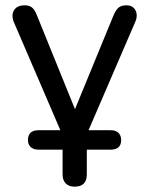

<svg xmlns="http://www.w3.org/2000/svg" viewBox="-20 -514 559 721"><path d="M260 187Q239 187 227 175Q215 163 215 141V28L232 48H125Q106 48 95.5 38.5Q85 29 85 12Q85 -25 125 -25H217V-1L32 -431Q25 -448 27.5 -462Q30 -476 41 -485Q52 -494 73 -494Q90 -494 100 -486Q110 -478 118 -458L275 -71H248L407 -458Q416 -478 426 -486Q436 -494 455 -494Q472 -494 481.5 -485Q491 -476 493 -462Q495 -448 488 -432L303 -3V-25H395Q415 -25 425 -15Q435 -5 435 12Q435 48 395 48H288L306 28V141Q306 187 260 187Z"/></svg>

Font: Nunito Medium
Style: Regular
Weight: 500
Designer: Vernon Adams
Foundry: Vernon Adams
Version: Version 3.601